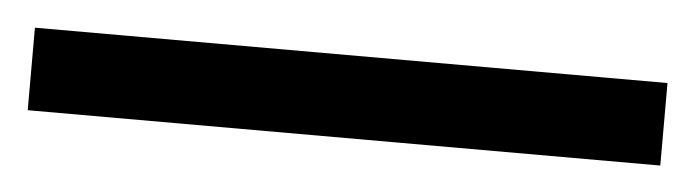

<svg xmlns="http://www.w3.org/2000/svg" viewBox="-27 -870 553 153"><g transform="rotate(5 250.0 -793.0)"><path d="M503 -760H-3V-826H503Z"/></g></svg>

Font: Noto Sans Armenian
Style: Regular
Weight: 400
Designer: Monotype Design Team
Foundry: Monotype Imaging Inc.
Version: Version 2.007